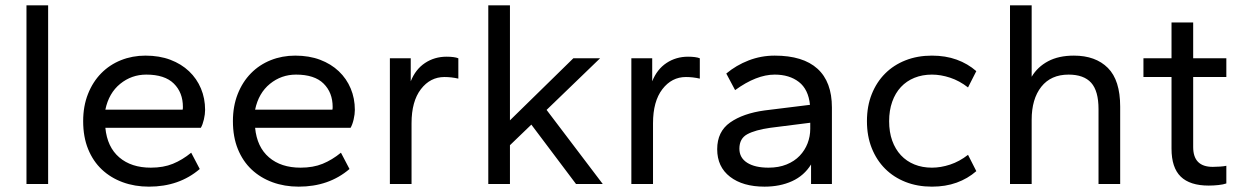

<svg xmlns="http://www.w3.org/2000/svg" viewBox="-20 -688 4647 718"><path d="M79 0V-668H160V0Z M537 10Q484 10 439 -6.5Q394 -23 361 -54Q328 -85 309.5 -130.5Q291 -176 291 -235Q291 -291 309 -336.5Q327 -382 358.5 -414Q390 -446 432.5 -463Q475 -480 524 -480Q576 -480 617 -464.5Q658 -449 687 -421.5Q716 -394 731.5 -357Q747 -320 747 -277Q747 -261 742.5 -241.5Q738 -222 731 -210H374Q381 -138 426 -99.5Q471 -61 544 -61Q591 -61 626.5 -75.5Q662 -90 695 -117L727 -56Q650 10 537 10ZM527 -409Q472 -409 429.5 -374.5Q387 -340 374 -278H663Q664 -281 664 -288Q664 -342 630 -375.5Q596 -409 527 -409Z M1097 10Q1044 10 999 -6.5Q954 -23 921 -54Q888 -85 869.5 -130.5Q851 -176 851 -235Q851 -291 869 -336.5Q887 -382 918.5 -414Q950 -446 992.5 -463Q1035 -480 1084 -480Q1136 -480 1177 -464.5Q1218 -449 1247 -421.5Q1276 -394 1291.5 -357Q1307 -320 1307 -277Q1307 -261 1302.5 -241.5Q1298 -222 1291 -210H934Q941 -138 986 -99.5Q1031 -61 1104 -61Q1151 -61 1186.5 -75.5Q1222 -90 1255 -117L1287 -56Q1210 10 1097 10ZM1087 -409Q1032 -409 989.5 -374.5Q947 -340 934 -278H1223Q1224 -281 1224 -288Q1224 -342 1190 -375.5Q1156 -409 1087 -409Z M1438 0V-470H1516V-384Q1534 -429 1569.5 -452.5Q1605 -476 1650 -476Q1664 -476 1675.5 -474.5Q1687 -473 1694 -470V-394Q1668 -400 1642 -400Q1589 -400 1554 -354.5Q1519 -309 1519 -227V0Z M2134 0 1967 -222 1887 -145V0H1806V-668H1887V-238L2124 -470H2224L2024 -277L2234 0Z M2341 0V-470H2419V-384Q2437 -429 2472.5 -452.5Q2508 -476 2553 -476Q2567 -476 2578.5 -474.5Q2590 -473 2597 -470V-394Q2571 -400 2545 -400Q2492 -400 2457 -354.5Q2422 -309 2422 -227V0Z M2839 10Q2758 10 2710 -27Q2662 -64 2662 -130Q2662 -196 2710.5 -230Q2759 -264 2839 -275L3009 -296Q3003 -354 2967.5 -381.5Q2932 -409 2877 -409Q2809 -409 2729 -351L2696 -413Q2733 -444 2779.5 -462Q2826 -480 2877 -480Q2983 -480 3037 -431Q3091 -382 3091 -286V0H3013V-73Q2987 -31 2942 -10.5Q2897 10 2839 10ZM2854 -61Q2892 -61 2921.5 -73Q2951 -85 2970.5 -105.5Q2990 -126 3000 -152Q3010 -178 3010 -206V-229L2860 -210Q2804 -202 2774.5 -186Q2745 -170 2745 -132Q2745 -98 2774 -79.5Q2803 -61 2854 -61Z M3465 10Q3411 10 3366.5 -7.5Q3322 -25 3290 -57Q3258 -89 3240 -134Q3222 -179 3222 -235Q3222 -291 3240 -336Q3258 -381 3290 -413Q3322 -445 3366.5 -462.5Q3411 -480 3465 -480Q3516 -480 3557.5 -465Q3599 -450 3631 -422L3600 -361Q3568 -386 3533 -397.5Q3498 -409 3465 -409Q3429 -409 3399.5 -397Q3370 -385 3349 -362.5Q3328 -340 3316.5 -307.5Q3305 -275 3305 -235Q3305 -194 3316.5 -162Q3328 -130 3349 -107.5Q3370 -85 3399.5 -73Q3429 -61 3465 -61Q3498 -61 3533 -72.5Q3568 -84 3600 -109L3631 -48Q3599 -20 3557.5 -5Q3516 10 3465 10Z M4088 0V-280Q4088 -348 4060.5 -378.5Q4033 -409 3976 -409Q3910 -409 3874 -363.5Q3838 -318 3838 -240V0H3757V-668H3838V-401Q3860 -438 3899.5 -459Q3939 -480 3996 -480Q4077 -480 4123 -434Q4169 -388 4169 -289V0Z M4500 6Q4430 6 4395.5 -27.5Q4361 -61 4361 -132V-400H4256V-470H4361V-604H4442V-470H4566V-400H4442V-138Q4442 -64 4515 -64Q4527 -64 4542 -65Q4557 -66 4566 -68V-2Q4555 2 4536.5 4Q4518 6 4500 6Z"/></svg>

Font: Gantari
Style: Regular
Weight: 400
Designer: Anugrah Pasau
Foundry: Lafontype
Version: Version 1.000; ttfautohint (v1.8.4)